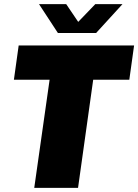

<svg xmlns="http://www.w3.org/2000/svg" viewBox="-20 -905 666 925"><path d="M145 0 219 -521H47L70 -686H626L603 -521H429L356 0ZM259 -746 168 -885H299L370 -780H338L439 -885H570L443 -746Z"/></svg>

Font: Chivo Medium Black
Style: Italic
Weight: 900
Italic angle: -8.05°
Version: Version 2.002